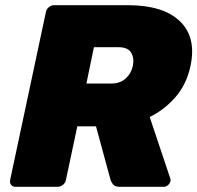

<svg xmlns="http://www.w3.org/2000/svg" viewBox="-20 -720 761 740"><path d="M39 0Q29 0 23 -7.5Q17 -15 19 -26L157 -674Q159 -685 168.5 -692.5Q178 -700 188 -700H473Q609 -700 673.5 -638Q738 -576 714 -465Q699 -395 656.5 -346Q614 -297 557 -269L636 -33Q637 -30 637.5 -27.5Q638 -25 637 -22Q635 -13 627.5 -6.5Q620 0 611 0H442Q423 0 415.5 -9.5Q408 -19 406 -27L350 -233H278L234 -26Q232 -15 222.5 -7.5Q213 0 202 0ZM313 -398H408Q443 -398 464.5 -417.5Q486 -437 492 -466Q498 -496 485.5 -517Q473 -538 437 -538H342Z"/></svg>

Font: Rubik ExtraBold
Style: Italic
Weight: 800
Italic angle: -12°
Designer: Hubert and Fischer
Foundry: Hubert and Fischer
Version: Version 2.300;gftools[0.9.30]